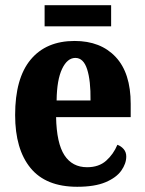

<svg xmlns="http://www.w3.org/2000/svg" viewBox="-20 -706 556 736"><path d="M276 10Q156 10 97 -62Q38 -134 38 -265Q38 -406 97.5 -477.5Q157 -549 266 -549Q366 -549 423.5 -487.5Q481 -426 481 -308V-257H195Q197 -157 227 -111Q257 -65 314 -65Q359 -65 387 -90Q415 -115 430 -151Q444 -146 454 -134.5Q464 -123 464 -106Q464 -79 445 -52Q426 -25 384.5 -7.5Q343 10 276 10ZM327 -321Q328 -397 314 -440.5Q300 -484 269 -484Q238 -484 218 -442Q198 -400 197 -321ZM151 -605V-686H406V-605Z"/></svg>

Font: Noto Serif Thai Condensed ExtraBold
Style: Regular
Weight: 800
Width: 3
Designer: Monotype Design Team
Foundry: Monotype Imaging Inc.
Version: Version 2.002; ttfautohint (v1.8.4.7-5d5b)